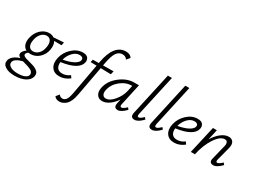

<svg xmlns="http://www.w3.org/2000/svg" viewBox="-123 -1461 3290 2500"><g transform="rotate(30 1522.5 -211.0)"><path d="M470 -408 461 -361 350 -362Q378 -312 364 -237Q351 -163 295.5 -111Q240 -59 164 -59Q148 -59 135 -62Q110 -43 106 -24Q100 1 147 18Q163 23 212 36Q248 45 272 53.5Q296 62 320.5 77Q345 92 355 113.5Q365 135 360 164Q347 222 284 255.5Q221 289 125 289Q36 289 -15 255Q-66 221 -55 166Q-39 91 80 51Q39 29 46 -3Q52 -37 100 -73Q62 -93 48.5 -135.5Q35 -178 47 -233Q67 -319 123 -369Q179 -419 245 -419Q288 -419 317 -398ZM305 -243Q316 -302 297 -337.5Q278 -373 235 -373Q190 -373 154.5 -335.5Q119 -298 108 -236Q96 -175 115 -140.5Q134 -106 177 -106Q223 -106 259 -142.5Q295 -179 305 -243ZM298 179Q301 163 295 149.5Q289 136 279.5 127Q270 118 250.5 109.5Q231 101 216.5 96Q202 91 177 84Q168 82 152 77Q136 72 130 71Q19 99 5 153Q-4 193 36 218Q76 243 147 243Q212 243 251.5 226Q291 209 298 179Z M752 -419Q807 -419 828.5 -391Q850 -363 842 -322Q815 -201 558 -164Q552 -109 575.5 -77.5Q599 -46 650 -46Q711 -46 763 -86L787 -52Q716 5 635 5Q556 5 518.5 -49.5Q481 -104 500 -192Q521 -285 593.5 -352Q666 -419 752 -419ZM783 -319Q784 -328 783.5 -339.5Q783 -351 769 -360.5Q755 -370 731 -370Q675 -370 629.5 -321.5Q584 -273 566 -206Q658 -222 716 -252.5Q774 -283 783 -319Z M1232 -711Q1296 -711 1322 -667L1281 -619Q1257 -657 1210 -657Q1158 -657 1123.5 -610Q1089 -563 1066 -436L1060 -404L1218 -406L1206 -355L1052 -358L971 81Q960 145 939 189Q918 233 892.5 253Q867 273 845 281Q823 289 800 289Q748 289 724 253L763 205Q782 235 817 235Q846 235 868.5 207.5Q891 180 906 98L989 -359L899 -361L908 -402L997 -403L1000 -420Q1053 -711 1232 -711Z M1615 -95 1636 -68Q1565 5 1515 5Q1450 5 1467 -73L1480 -133Q1439 -71 1385.5 -33Q1332 5 1280 5Q1224 5 1198.5 -37Q1173 -79 1186 -140Q1208 -251 1311 -332.5Q1414 -414 1524 -414H1595L1524 -90Q1515 -48 1541 -48Q1566 -48 1615 -95ZM1305 -48Q1364 -48 1425 -121Q1486 -194 1505 -278L1523 -363H1516Q1427 -363 1348 -298Q1269 -233 1251 -140Q1243 -97 1258 -72.5Q1273 -48 1305 -48Z M1766 5Q1700 5 1717 -72L1858 -711H1919L1782 -89Q1774 -49 1799 -49Q1823 -49 1869 -95L1891 -69Q1822 5 1766 5Z M2028 5Q1962 5 1979 -72L2120 -711H2181L2044 -89Q2036 -49 2061 -49Q2085 -49 2131 -95L2153 -69Q2084 5 2028 5Z M2478 -419Q2533 -419 2554.5 -391Q2576 -363 2568 -322Q2541 -201 2284 -164Q2278 -109 2301.5 -77.5Q2325 -46 2376 -46Q2437 -46 2489 -86L2513 -52Q2442 5 2361 5Q2282 5 2244.5 -49.5Q2207 -104 2226 -192Q2247 -285 2319.5 -352Q2392 -419 2478 -419ZM2509 -319Q2510 -328 2509.5 -339.5Q2509 -351 2495 -360.5Q2481 -370 2457 -370Q2401 -370 2355.5 -321.5Q2310 -273 2292 -206Q2384 -222 2442 -252.5Q2500 -283 2509 -319Z M3053 -95 3075 -69Q3006 5 2949 5Q2918 5 2905 -14.5Q2892 -34 2903 -72L2955 -282Q2965 -317 2955.5 -341Q2946 -365 2916 -365Q2848 -365 2777.5 -258.5Q2707 -152 2675 0H2613L2707 -414H2766L2731 -257Q2779 -335 2835 -377Q2891 -419 2945 -419Q2992 -419 3013.5 -385Q3035 -351 3018 -289L2966 -89Q2955 -49 2982 -49Q3005 -49 3053 -95Z"/></g></svg>

Font: EauTest
Style: Italic
Weight: 400
Italic angle: -12°
Designer: Christian Thalmann (Catharsis Fonts)
Version: Version 0.001;PS 000.001;hotconv 1.0.88;makeotf.lib2.5.64775